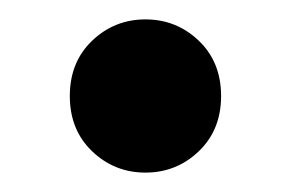

<svg xmlns="http://www.w3.org/2000/svg" viewBox="-20 -166 300 198"><path d="M52 -67Q52 -102 75 -124Q98 -146 130 -146Q162 -146 185 -124Q208 -102 208 -67Q208 -32 185 -10Q162 12 130 12Q98 12 75 -10Q52 -32 52 -67Z"/></svg>

Font: Amiko SemiBold
Style: Regular
Weight: 600
Designer: Pablo Impallari, Rodrigo Fuenzalida, Andres Torresi
Foundry: Impallari Type
Version: Version 1.001; ttfautohint (v1.3)